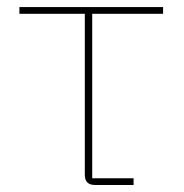

<svg xmlns="http://www.w3.org/2000/svg" viewBox="-20 -526 522 546"><path d="M250 0Q221.2 0 221.2 -28.8V-486.8H35.2V-505.9H443.8V-486.8H242.2V-19H359.9V0Z"/></svg>

Font: Anuphan Thin
Style: Regular
Weight: 250
Designer: Mike Abbink, Paul van der Laan, Pieter van Rosmalen, Mint Tantisuwanna
Foundry: Bold Monday; Cadson Demak
Version: Version 3.002;hotconv 1.0.109;makeotfexe 2.5.65596